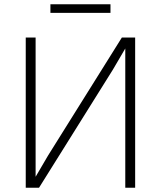

<svg xmlns="http://www.w3.org/2000/svg" viewBox="-20 -875 750 895"><path d="M564 -649 506 -550 162 0H100V-700H146V-51L204 -150L548 -700H610V0H564ZM215 -855H495V-815H215Z"/></svg>

Font: PT Root UI Web Light
Style: Regular
Weight: 300
Designer: Vitaly Kuzmin
Foundry: ParaType Ltd.
Version: Version 1.000W